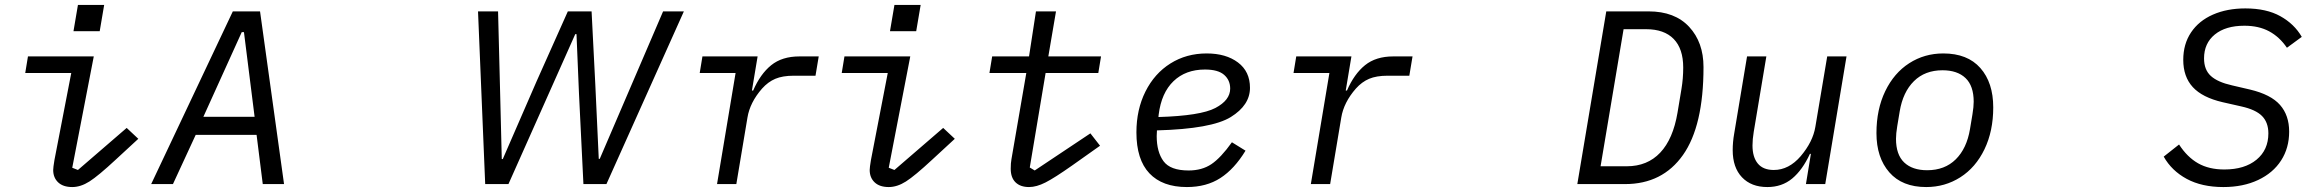

<svg xmlns="http://www.w3.org/2000/svg" viewBox="-20 -744 9340 776"><path d="M195 -57Q195 -67 200 -97L268 -449H82L93 -516H359L272 -66L295 -57L492 -227L539 -183L448 -99Q377 -33 341.5 -10.5Q306 12 272 12Q235 12 215 -7Q195 -26 195 -57ZM401 -724 383 -618H277L295 -724Z M1042 0 1017 -199H771L679 0H591L921 -698H1031L1128 0ZM966 -614H957L802 -272H1009Z M1912 -698H1993L2002 -344L2008 -101H2012L2149 -416L2275 -698H2371L2386 -403L2400 -102H2404L2660 -698H2744L2431 0H2338L2320 -367L2310 -606H2305L2035 0H1941Z M2878 0 2953 -449H2808L2819 -516H3042L3019 -378H3024Q3053 -445 3097 -480.5Q3141 -516 3211 -516H3289L3276 -438H3188Q3143 -438 3113.5 -425.5Q3084 -413 3060 -386Q3011 -330 3001 -269L2956 0Z M3495 -57Q3495 -67 3500 -97L3568 -449H3382L3393 -516H3659L3572 -66L3595 -57L3792 -227L3839 -183L3748 -99Q3677 -33 3641.5 -10.5Q3606 12 3572 12Q3535 12 3515 -7Q3495 -26 3495 -57ZM3701 -724 3683 -618H3577L3595 -724Z M4065 -62Q4065 -85 4068 -101L4128 -449H3979L3990 -516H4139L4167 -698H4248L4217 -516H4430L4419 -449H4206L4142 -67L4162 -55L4387 -205L4426 -155L4313 -75Q4242 -25 4205.5 -6.5Q4169 12 4139 12Q4104 12 4084.5 -7Q4065 -26 4065 -62Z M4573 -209Q4573 -301 4609.5 -374Q4646 -447 4710.5 -487.5Q4775 -528 4857 -528Q4935 -528 4983.5 -491.5Q5032 -455 5032 -389Q5032 -319 4954.5 -271Q4877 -223 4656 -217Q4655 -207 4655 -194Q4655 -130 4682.5 -92.5Q4710 -55 4784 -55Q4838 -55 4876 -80.5Q4914 -106 4959 -169L5014 -135Q4969 -61 4912.5 -24.5Q4856 12 4777 12Q4678 12 4625.5 -43.5Q4573 -99 4573 -209ZM4663 -281 4662 -271Q4832 -276 4892 -307.5Q4952 -339 4952 -386Q4952 -420 4927.5 -441.5Q4903 -463 4850 -463Q4772 -463 4723 -416Q4674 -369 4663 -281Z M5278 0 5353 -449H5208L5219 -516H5442L5419 -378H5424Q5453 -445 5497 -480.5Q5541 -516 5611 -516H5689L5676 -438H5588Q5543 -438 5513.5 -425.5Q5484 -413 5460 -386Q5411 -330 5401 -269L5356 0Z M6472 -698H6643Q6749 -698 6807 -635.5Q6865 -573 6865 -473Q6865 -235 6782 -117.5Q6699 0 6548 0H6355ZM6555 -72Q6638 -72 6690 -127Q6742 -182 6760 -289L6776 -385Q6783 -427 6783 -471Q6783 -547 6744.5 -586.5Q6706 -626 6633 -626H6542L6449 -72Z M7299 -122H7295Q7265 -57 7223.5 -22.5Q7182 12 7123 12Q7058 12 7020.5 -27.5Q6983 -67 6983 -137Q6983 -170 6989 -204L7041 -516H7119L7068 -211Q7063 -181 7063 -156Q7063 -109 7084.5 -83Q7106 -57 7149 -57Q7210 -57 7258 -113Q7307 -171 7317 -231L7365 -516H7443L7357 0H7279Z M7564 -206Q7564 -302 7599.5 -375.5Q7635 -449 7696.5 -488.5Q7758 -528 7834 -528Q7932 -528 7984 -469Q8036 -410 8036 -310Q8036 -214 8000.5 -140.5Q7965 -67 7903 -27.5Q7841 12 7765 12Q7668 12 7616 -47.5Q7564 -107 7564 -206ZM7942 -222 7952 -282Q7957 -312 7957 -333Q7957 -397 7924 -428.5Q7891 -460 7831 -460Q7760 -460 7715.5 -416Q7671 -372 7658 -294L7648 -234Q7643 -204 7643 -183Q7643 -119 7676 -87.5Q7709 -56 7769 -56Q7840 -56 7884.5 -100Q7929 -144 7942 -222Z M8725 -111 8787 -160Q8820 -109 8864 -84Q8908 -59 8970 -59Q9052 -59 9100 -98.5Q9148 -138 9148 -205Q9148 -249 9122.5 -275Q9097 -301 9038 -314L8963 -331Q8881 -350 8842.5 -392Q8804 -434 8804 -502Q8804 -566 8835.5 -613Q8867 -660 8924 -685Q8981 -710 9055 -710Q9140 -710 9196.5 -678.5Q9253 -647 9283 -595L9223 -551Q9193 -595 9151 -617.5Q9109 -640 9051 -640Q8975 -640 8931.5 -604.5Q8888 -569 8888 -508Q8888 -462 8915.5 -437Q8943 -412 9001 -399L9074 -382Q9158 -362 9195 -320Q9232 -278 9232 -212Q9232 -146 9199.5 -95.5Q9167 -45 9106.5 -16.5Q9046 12 8966 12Q8879 12 8818 -21Q8757 -54 8725 -111Z"/></svg>

Font: iA Writer Duo S
Style: Italic
Weight: 400
Italic angle: -9.5°
Designer: Mike Abbink, Paul van der Laan, Pieter van Rosmalen, Oliver Reichenstein
Foundry: Bold Monday and Information Architects Inc.
Version: Version 2.000